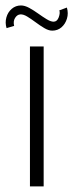

<svg xmlns="http://www.w3.org/2000/svg" viewBox="-47 -666 262 686"><path d="M60 -500H109V0H60ZM139.5 -556.5Q126.5 -556.5 111 -565.8Q95.5 -575 79.8 -586.8Q64 -598.5 50 -607Q36 -615.5 25 -614.5Q14 -613.5 6.8 -601.8Q-0.5 -590 3.5 -573.5L-23.5 -565.5Q-29.5 -585 -24.2 -603.8Q-19 -622.5 -5 -634.5Q9 -646.5 28 -646.5Q41.5 -646.5 57.5 -637.8Q73.5 -629 89.5 -617.5Q105.5 -606 120 -597.2Q134.5 -588.5 144.5 -588.5Q157 -588.5 162.8 -604Q168.5 -619.5 165 -629L192 -639Q198 -618.5 192.2 -599.5Q186.5 -580.5 172.8 -568.5Q159 -556.5 139.5 -556.5Z"/></svg>

Font: Urbanist ExtraLight
Style: Regular
Weight: 200
Designer: Corey Hu
Foundry: Corey Hu
Version: Version 1.330; ttfautohint (v1.8.4.7-5d5b)